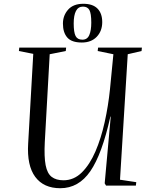

<svg xmlns="http://www.w3.org/2000/svg" viewBox="-20 -982 797 1016"><path d="M615 -31 701 -18 699 0H541L534 -12L566 -365H564Q520 -166 458 -76Q396 14 299 14Q211 14 166.5 -46Q122 -106 129 -222L156 -697L80 -712L82 -730H330L328 -712L243 -695L217 -230Q213 -152 221.5 -108Q230 -64 253.5 -46Q277 -28 316 -28Q371 -28 413 -69.5Q455 -111 485 -180.5Q515 -250 534 -336Q553 -422 562 -510L580 -695L497 -712L499 -730H731L729 -712L656 -695ZM413 -757Q359 -757 336 -783.5Q313 -810 313 -857Q313 -900 340.5 -931Q368 -962 421 -962Q471 -962 496 -936.5Q521 -911 521 -865Q521 -818 492 -787.5Q463 -757 413 -757ZM416 -772Q442 -772 452.5 -796.5Q463 -821 463 -862Q463 -911 453 -929Q443 -947 419 -947Q394 -947 382 -924Q370 -901 370 -858Q370 -811 380 -791.5Q390 -772 416 -772Z"/></svg>

Font: Literata 72pt
Style: Italic
Weight: 400
Italic angle: -2°
Designer: Latin by Veronika Burian and Jose Scaglione. Greek by Irene Vlachou. Cyrillic by Vera Evstafieva
Foundry: TypeTogether
Version: Version 3.002